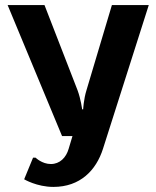

<svg xmlns="http://www.w3.org/2000/svg" viewBox="-20 -720 615 755"><path d="M320 -365C309 -330 307 -290 307 -290H303C303 -290 298 -330 285 -365L155 -700H10L224 -185H265L250 -135C240 -100 215 -75 180 -75C145 -75 120 -100 120 -100H110L75 -15C75 -15 125 15 190 15C295 15 358 -50 385 -135L565 -700H420Z"/></svg>

Font: Scada
Style: Bold
Weight: 700
Designer: Jovanny Lemonad
Foundry: Jovanny Lemonad
Version: Version 3.005